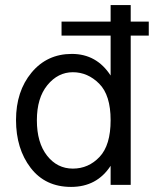

<svg xmlns="http://www.w3.org/2000/svg" viewBox="-20 -727 607 755"><path d="M494 0H415V-75Q361 8 259.5 8Q158 8 100.5 -67Q43 -142 43 -255Q43 -368 104 -441.5Q165 -515 262.5 -515Q360 -515 415 -430V-587H222V-642H415V-707H494V-642H565V-587H494ZM266.5 -443Q208 -443 166.5 -392.5Q125 -342 125 -254Q125 -166 165 -115Q205 -64 266.5 -64Q328 -64 371.5 -110Q415 -156 415 -254.5Q415 -353 370 -398Q325 -443 266.5 -443Z"/></svg>

Font: Hind Colombo
Style: Regular
Weight: 400
Designer: Jyotish Sonowal, Aditi Pimprikar
Foundry: Indian Type Foundry
Version: Version 1.000;PS 1.0;hotconv 1.0.86;makeotf.lib2.5.63406; tt